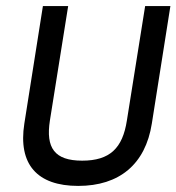

<svg xmlns="http://www.w3.org/2000/svg" viewBox="-20 -600 580 631"><path d="M60 -194C39 -60 102 11 237 11C372 11 458 -60 479 -194L540 -580H457L397 -204C383 -113 341 -72 250 -72C159 -72 130 -114 144 -204L204 -580H121Z"/></svg>

Font: Charger Sport
Style: SeBdObl
Weight: 600
Designer: Jasper
Foundry: Cannot Into Space Fonts
Version: Version 1.1